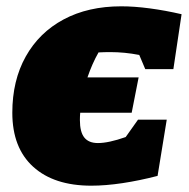

<svg xmlns="http://www.w3.org/2000/svg" viewBox="-20 -576 599 608"><path d="M269 12Q151 12 85 -48Q19 -108 19 -219Q19 -321 61.5 -397Q104 -473 181.5 -514.5Q259 -556 364 -556Q405 -556 454 -549.5Q503 -543 555 -531L529 -357H440L421 -402Q375 -411 329 -411Q311 -411 292 -410Q272 -375 257 -331H419L397 -219H234Q233 -207 233 -196Q233 -158 247 -140.5Q261 -123 290 -123Q324 -123 378 -142L417 -197H508L479 -19Q421 -4 367.5 4Q314 12 269 12Z"/></svg>

Font: Piazzolla SC Black
Style: Italic
Weight: 900
Italic angle: -11.3°
Designer: Juan Pablo del Peral
Foundry: Huerta Tipografica
Version: Version 1.330